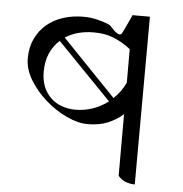

<svg xmlns="http://www.w3.org/2000/svg" viewBox="-52 -765 784 823"><g transform="rotate(5 340.0 -353.5)"><path d="M558 8Q538 8 519 1Q500 -6 486 -23V-288Q458 -263 421 -247.5Q384 -232 334 -232Q292 -232 243 -255Q194 -278 152 -315Q110 -352 82 -398Q54 -444 54 -490Q54 -538 71.5 -575Q89 -612 119 -637.5Q149 -663 189.5 -676Q230 -689 276 -689Q310 -689 340 -681Q389 -668 396 -659Q431 -619 444 -629Q448 -631 486 -715L484 -714H560ZM277 -289Q315 -289 351 -301.5Q387 -314 417 -337L184 -577Q157 -553 142 -518.5Q127 -484 127 -439Q127 -403 138.5 -375Q150 -347 170 -328Q190 -309 217.5 -299Q245 -289 277 -289ZM486 -568Q451 -595 413.5 -610.5Q376 -626 327 -626Q255 -626 204 -593L435 -353Q451 -368 464 -386Q477 -404 486 -424Z"/></g></svg>

Font: ukorean85
Style: Book
Weight: 400
Designer: Jelle Bosma - Monotype Design Team
Foundry: Monotype Imaging Inc.
Version: Version 2.003